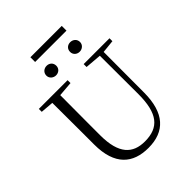

<svg xmlns="http://www.w3.org/2000/svg" viewBox="-280 -1180 1351 1351"><g transform="rotate(-45 396.0 -504.5)"><path d="M300 -806C327 -806 349 -825 349 -853C349 -883 327 -901 300 -901C274 -901 250 -883 250 -853C250 -825 274 -806 300 -806ZM535 -806C561 -806 585 -825 585 -853C585 -883 561 -901 535 -901C508 -901 486 -883 486 -853C486 -825 508 -806 535 -806ZM262 -977H574V-1024H262ZM493 -696 615 -686 616 -304C616 -111 552 -35 413 -35C294 -35 221 -102 221 -288V-389C221 -491 221 -589 222 -687L333 -696V-725H47V-696L144 -688C145 -589 145 -489 145 -389V-273C145 -66 246 15 399 15C562 15 651 -81 652 -281L653 -686L750 -696V-725H493Z"/></g></svg>

Font: Noto Serif CJK SC Light
Style: Regular
Weight: 300
Designer: Ryoko NISHIZUKA 西塚涼子 (kana & ideographs); Frank Grießhammer (Latin, Greek & Cyrillic); Wenlong ZHANG 张文龙 (bopomofo); San
Foundry: Adobe
Version: Version 2.001;hotconv 1.1.0;makeotfexe 2.6.0